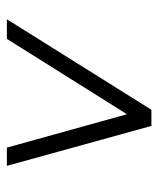

<svg xmlns="http://www.w3.org/2000/svg" viewBox="29 -739 460 558"><g transform="rotate(90 259.0 -460.0)"><path d="M36 -250 299 -670H346L462 -250H409L312 -599L93 -250Z"/></g></svg>

Font: Spectral Medium
Style: Italic
Weight: 500
Italic angle: -10°
Designer: Jean-Baptiste Levee
Foundry: Production Type
Version: Version 2.001